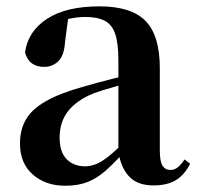

<svg xmlns="http://www.w3.org/2000/svg" viewBox="-20 -572 625 608"><path d="M186.6 16.2Q124.2 16.2 83.8 -19.4Q43.3 -54.9 43.3 -117.6Q43.3 -161.2 62 -193.6Q80.7 -226.1 125.1 -251.5Q169.6 -277 245.4 -297.9Q284.8 -309.4 334.4 -322Q384 -334.6 424 -344.4V-318.9Q384 -308.9 344 -297.6Q303.9 -286.4 277.1 -276.7Q223.3 -254.9 196.1 -220.6Q168.8 -186.4 168.8 -135.9Q168.8 -90.4 191.1 -67.9Q213.3 -45.3 250 -45.3Q266.3 -45.3 284.7 -52.6Q303.1 -59.9 327.4 -79.7Q351.8 -99.4 385.3 -135.5L400.8 -82.4H365.7Q336.6 -50.6 311.2 -28.7Q285.7 -6.8 256.4 4.7Q227 16.2 186.6 16.2ZM466.1 15.2Q414.6 15.2 387.9 -14.2Q361.2 -43.6 354.9 -94V-96.5V-381.4Q354.9 -434.7 344.8 -464.5Q334.7 -494.3 311.6 -506.3Q288.5 -518.3 250 -518.3Q224.4 -518.3 197.3 -512.2Q170.2 -506.1 133.8 -491.2L196.1 -516.3L185.9 -439.2Q183.3 -395.9 164.6 -378Q145.8 -360.2 120.3 -360.2Q71.1 -360.2 59.2 -406.5Q68.9 -473.5 129.4 -512.7Q189.9 -551.9 295.1 -551.9Q395.4 -551.9 440.7 -505.9Q486.1 -459.8 486.1 -356.2V-94.8Q486.1 -60.3 494.8 -47Q503.6 -33.8 519.7 -33.8Q531.3 -33.8 541.3 -40.9Q551.3 -48.1 564.7 -67.2L581.9 -53.4Q564 -17.5 536.2 -1.1Q508.4 15.2 466.1 15.2Z"/></svg>

Font: Noto Serif SC
Style: Regular
Weight: 200
Designer: Ryoko NISHIZUKA 西塚涼子 (kana & ideographs); Frank Grießhammer (Latin, Greek & Cyrillic); Wenlong ZHANG 张文龙 (bopomofo); San
Foundry: Adobe
Version: Version 2.001;hotconv 1.1.0;makeotfexe 2.6.0